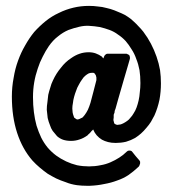

<svg xmlns="http://www.w3.org/2000/svg" viewBox="-20 -671 576 639"><path d="M216.8 -202.1Q231.4 -202.1 245.1 -207Q257.8 -210.9 271.5 -220.7Q271.5 -220.7 271.5 -220.7Q271.5 -220.7 271.5 -220.7Q273.4 -223.6 276.4 -225.6Q278.3 -227.5 281.2 -230.5Q283.2 -232.4 285.2 -235.4Q288.1 -237.3 290 -240.2Q290 -240.2 290 -240.2Q290 -240.2 290 -240.2Q294.9 -228.5 301.8 -220.7Q309.6 -211.9 319.3 -206.1Q319.3 -206.1 319.3 -206.1Q319.3 -206.1 319.3 -206.1Q328.1 -201.2 339.8 -198.2Q350.6 -195.3 365.2 -195.3Q365.2 -195.3 365.2 -195.3Q365.2 -195.3 365.2 -195.3Q382.8 -195.3 399.4 -199.2Q416 -204.1 429.7 -211.9Q429.7 -211.9 429.7 -211.9Q429.7 -211.9 429.7 -211.9Q440.4 -218.8 449.2 -226.6Q459 -235.4 466.8 -245.1Q475.6 -254.9 482.4 -265.6Q488.3 -275.4 494.1 -287.1Q494.1 -287.1 494.1 -287.1Q494.1 -287.1 494.1 -287.1Q504.9 -311.5 510.7 -338.9Q515.6 -365.2 515.6 -393.6Q515.6 -393.6 515.6 -393.6Q515.6 -393.6 515.6 -393.6Q515.6 -416 512.7 -437.5Q508.8 -460 501 -482.4Q493.2 -504.9 482.4 -525.4Q471.7 -545.9 457 -565.4Q457 -565.4 457 -565.4Q457 -565.4 457 -565.4Q449.2 -575.2 441.4 -583Q433.6 -591.8 424.8 -599.6Q416 -608.4 405.3 -615.2Q395.5 -622.1 383.8 -627Q383.8 -627 383.8 -627Q383.8 -627 383.8 -627Q373 -631.8 360.4 -636.7Q347.7 -641.6 334 -644.5Q320.3 -648.4 305.7 -649.4Q292 -651.4 276.4 -651.4Q276.4 -651.4 276.4 -651.4Q276.4 -651.4 276.4 -651.4Q249 -651.4 224.6 -645.5Q199.2 -639.6 175.8 -627.9Q152.3 -617.2 131.8 -600.6Q111.3 -584 93.8 -564.5Q93.8 -564.5 93.8 -564.5Q93.8 -564.5 93.8 -564.5Q77.1 -543.9 63.5 -519.5Q49.8 -496.1 40 -468.8Q30.3 -442.4 25.4 -412.1Q19.5 -381.8 19.5 -349.6Q19.5 -349.6 19.5 -349.6Q19.5 -349.6 19.5 -349.6Q19.5 -282.2 37.1 -228.5Q54.7 -174.8 87.9 -136.7Q87.9 -136.7 87.9 -136.7Q87.9 -136.7 87.9 -136.7Q99.6 -124 112.3 -113.3Q125 -102.5 138.7 -92.8Q138.7 -92.8 138.7 -92.8Q138.7 -92.8 138.7 -92.8Q151.4 -85 167 -77.1Q181.6 -70.3 199.2 -64.5Q215.8 -57.6 236.3 -54.7Q252 -52.7 268.6 -52.7Q273.4 -52.7 279.3 -52.7Q279.3 -52.7 279.3 -52.7Q279.3 -52.7 279.3 -52.7Q304.7 -53.7 327.1 -58.6Q349.6 -62.5 370.1 -70.3Q390.6 -77.1 408.2 -88.9Q424.8 -100.6 441.4 -116.2Q441.4 -116.2 441.4 -116.2Q441.4 -116.2 441.4 -116.2Q443.4 -118.2 444.3 -121.1Q445.3 -123 446.3 -127Q446.3 -129.9 446.3 -132.8Q445.3 -134.8 444.3 -136.7Q444.3 -136.7 431.6 -151.4Q419.9 -166 419.9 -166Q419.9 -166 419.9 -166Q419.9 -166 419.9 -166Q418.9 -168 416 -168.9Q414.1 -169.9 411.1 -169.9Q411.1 -169.9 411.1 -169.9Q411.1 -169.9 411.1 -169.9Q408.2 -169.9 405.3 -168.9Q403.3 -168 401.4 -166Q401.4 -166 401.4 -166Q401.4 -166 401.4 -166Q389.6 -154.3 377 -146.5Q363.3 -137.7 347.7 -130.9Q332 -124 314.5 -121.1Q295.9 -117.2 276.4 -117.2Q276.4 -117.2 276.4 -117.2Q276.4 -117.2 276.4 -117.2Q255.9 -117.2 236.3 -121.1Q216.8 -126 200.2 -133.8Q181.6 -142.6 167 -153.3Q151.4 -165 138.7 -179.7Q138.7 -179.7 138.7 -179.7Q138.7 -179.7 138.7 -179.7Q126 -195.3 117.2 -212.9Q108.4 -231.4 101.6 -252.9Q95.7 -274.4 92.8 -297.9Q89.8 -321.3 89.8 -347.7Q89.8 -347.7 89.8 -347.7Q89.8 -347.7 89.8 -347.7Q89.8 -373 93.8 -396.5Q97.7 -419.9 105.5 -442.4Q112.3 -463.9 122.1 -482.4Q131.8 -502 142.6 -517.6Q142.6 -517.6 142.6 -517.6Q142.6 -517.6 142.6 -517.6Q156.2 -537.1 172.9 -549.8Q189.5 -563.5 208 -571.3Q226.6 -578.1 244.1 -582Q260.7 -585.9 276.4 -585Q276.4 -585 276.4 -585Q276.4 -585 276.4 -585Q294.9 -584 311.5 -581.1Q329.1 -577.1 344.7 -571.3Q360.4 -565.4 373 -555.7Q386.7 -546.9 398.4 -534.2Q398.4 -534.2 398.4 -534.2Q398.4 -534.2 398.4 -534.2Q409.2 -521.5 418 -506.8Q427.7 -492.2 433.6 -474.6Q440.4 -458 444.3 -437.5Q447.3 -418 447.3 -394.5Q447.3 -394.5 447.3 -394.5Q447.3 -394.5 447.3 -394.5Q447.3 -378.9 445.3 -364.3Q444.3 -349.6 441.4 -336.9Q438.5 -324.2 434.6 -313.5Q430.7 -302.7 424.8 -293.9Q424.8 -293.9 424.8 -293.9Q424.8 -293.9 424.8 -293.9Q419.9 -285.2 414.1 -279.3Q409.2 -272.5 403.3 -268.6Q403.3 -268.6 403.3 -268.6Q403.3 -268.6 403.3 -268.6Q396.5 -263.7 390.6 -260.7Q384.8 -257.8 380.9 -256.8Q377 -255.9 374 -255.9Q370.1 -254.9 368.2 -255.9Q368.2 -255.9 368.2 -255.9Q368.2 -255.9 368.2 -255.9Q364.3 -256.8 362.3 -258.8Q359.4 -259.8 359.4 -263.7Q358.4 -267.6 357.4 -271.5Q357.4 -275.4 358.4 -280.3Q358.4 -284.2 358.4 -289.1Q359.4 -293 361.3 -296.9Q361.3 -300.8 362.3 -303.7Q363.3 -306.6 364.3 -308.6Q364.3 -308.6 373 -339.8Q381.8 -371.1 391.6 -404.3Q399.4 -432.6 406.2 -454.1Q412.1 -474.6 412.1 -474.6Q412.1 -474.6 412.1 -474.6Q412.1 -474.6 412.1 -474.6Q413.1 -478.5 412.1 -481.4Q412.1 -484.4 410.2 -487.3Q410.2 -487.3 410.2 -487.3Q410.2 -487.3 410.2 -487.3Q408.2 -489.3 405.3 -490.2Q402.3 -492.2 400.4 -492.2Q400.4 -492.2 369.1 -492.2Q337.9 -492.2 337.9 -492.2Q337.9 -492.2 337.9 -492.2Q337.9 -492.2 337.9 -492.2Q334 -492.2 331.1 -489.3Q328.1 -487.3 326.2 -482.4Q326.2 -482.4 325.2 -479.5Q324.2 -476.6 324.2 -476.6Q324.2 -476.6 321.3 -479.5Q319.3 -482.4 319.3 -482.4Q319.3 -482.4 319.3 -482.4Q319.3 -482.4 319.3 -482.4Q309.6 -489.3 298.8 -493.2Q288.1 -497.1 275.4 -497.1Q275.4 -497.1 275.4 -497.1Q275.4 -497.1 275.4 -497.1Q258.8 -497.1 245.1 -492.2Q230.5 -487.3 216.8 -477.5Q216.8 -477.5 216.8 -477.5Q216.8 -477.5 216.8 -477.5Q197.3 -464.8 182.6 -445.3Q167 -426.8 156.2 -403.3Q156.2 -403.3 156.2 -403.3Q156.2 -403.3 156.2 -403.3Q150.4 -391.6 147.5 -379.9Q143.6 -368.2 140.6 -355.5Q138.7 -341.8 137.7 -330.1Q135.7 -318.4 135.7 -305.7Q135.7 -305.7 135.7 -305.7Q135.7 -305.7 135.7 -305.7Q136.7 -292 138.7 -278.3Q141.6 -265.6 146.5 -253.9Q146.5 -253.9 146.5 -253.9Q146.5 -253.9 146.5 -253.9Q149.4 -244.1 155.3 -235.4Q162.1 -226.6 169.9 -217.8Q178.7 -210 189.5 -206.1Q201.2 -202.1 216.8 -202.1Q216.8 -202.1 216.8 -202.1Q216.8 -202.1 216.8 -202.1ZM224.6 -286.1Q222.7 -291 221.7 -296.9Q220.7 -303.7 220.7 -309.6Q220.7 -309.6 220.7 -309.6Q220.7 -309.6 220.7 -309.6Q220.7 -318.4 222.7 -328.1Q223.6 -337.9 226.6 -348.6Q229.5 -359.4 233.4 -369.1Q236.3 -378.9 242.2 -388.7Q242.2 -388.7 242.2 -388.7Q242.2 -388.7 242.2 -388.7Q247.1 -398.4 252.9 -406.2Q257.8 -414.1 263.7 -418.9Q263.7 -418.9 263.7 -418.9Q263.7 -418.9 263.7 -418.9Q269.5 -423.8 275.4 -426.8Q280.3 -428.7 286.1 -428.7Q286.1 -428.7 286.1 -428.7Q286.1 -428.7 286.1 -428.7Q289.1 -428.7 291 -428.7Q292 -428.7 293 -427.7Q293 -427.7 293 -427.7Q293 -427.7 293 -427.7Q294.9 -427.7 295.9 -424.8Q297.9 -422.9 298.8 -420.9Q298.8 -420.9 298.8 -420.9Q298.8 -420.9 298.8 -420.9Q299.8 -417 300.8 -413.1Q300.8 -408.2 300.8 -404.3Q300.8 -404.3 291 -366.2Q281.2 -329.1 281.2 -329.1Q281.2 -329.1 281.2 -329.1Q281.2 -329.1 281.2 -329.1Q277.3 -316.4 272.5 -305.7Q267.6 -295.9 261.7 -288.1Q261.7 -288.1 261.7 -288.1Q261.7 -288.1 261.7 -288.1Q258.8 -284.2 255.9 -281.2Q252.9 -278.3 251 -278.3Q251 -278.3 251 -278.3Q251 -278.3 251 -278.3Q244.1 -274.4 239.3 -273.4Q233.4 -273.4 230.5 -277.3Q230.5 -277.3 230.5 -277.3Q230.5 -277.3 230.5 -277.3Q227.5 -278.3 226.6 -280.3Q225.6 -283.2 224.6 -286.1Q224.6 -286.1 224.6 -286.1Q224.6 -286.1 224.6 -286.1Z"/></svg>

Font: Franchise Goodkids
Style: Regular
Weight: 500
Designer: ""
Version: ""